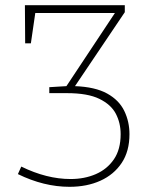

<svg xmlns="http://www.w3.org/2000/svg" viewBox="-20 -713 588 740"><path d="M248 7Q149 7 49 -42L62 -71Q160 -23 252 -23Q306 -23 349.5 -42Q393 -61 419 -99Q445 -137 445 -196Q445 -239 426.5 -274.5Q408 -310 363 -332Q318 -354 238 -354H170V-377L236 -381L423 -663H116L99 -546H77L76 -693H461V-666L269 -381Q347 -378 393 -352.5Q439 -327 459 -285.5Q479 -244 479 -196Q479 -130 449 -85Q419 -40 367 -16.5Q315 7 248 7Z"/></svg>

Font: Bitter ExtraLight
Style: Regular
Weight: 200
Designer: Sol Matas, and Bitter project Authors
Foundry: Sol Matas
Version: Version 2.001